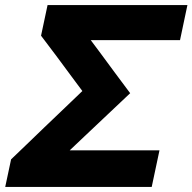

<svg xmlns="http://www.w3.org/2000/svg" viewBox="-34 -733 754 753"><path d="M-13.5 0 9.5 -108Q36 -133.5 70.5 -166.5Q104.5 -199.5 140 -233.5Q175.5 -267 205.5 -296L289 -376L245.5 -434.5Q216 -474 187 -513.5Q157.5 -552.5 127 -593L152.5 -713H701L672 -575.5H322L356 -530Q385.5 -490 416.5 -448Q447.5 -406 476.5 -367.5Q433 -326 386.5 -282.5Q340 -238.5 296.5 -197.5L239.5 -143.5H591.5L561 0Z"/></svg>

Font: Heraclito
Style: Bold Italic
Weight: 700
Italic angle: -12°
Designer: Kostas Bartsokas (font) & Cristiano Sobral (main changes)
Foundry: Kostas Bartsokas (font) & Cristiano Sobral (main changes)
Version: Version 1.00;July 8, 2020;FontCreator 13.0.0.2655 64-bit